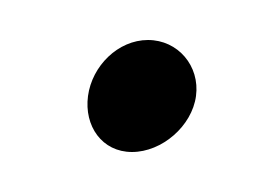

<svg xmlns="http://www.w3.org/2000/svg" viewBox="-20 -76 132 96"><path d="M24 -28C22 -13 31 0 46 0C61 0 76 -13 78 -28C80 -43 69 -56 54 -56C39 -56 26 -43 24 -28Z"/></svg>

Font: Hussar Tani
Style: DwaKurs
Weight: 700
Foundry: Cannot Into Space Fonts
Version: Version 0.92